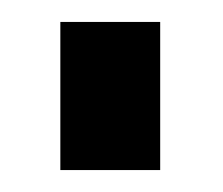

<svg xmlns="http://www.w3.org/2000/svg" viewBox="-20 -465 203 175"><path d="M126 -445V-310H35V-445Z"/></svg>

Font: Fundamental  Brigade
Style: Regular
Weight: 400
Designer: Peter Wiegel, original typeface by Arno Drescher 1935
Foundry: Peter Wiegel
Version: Version 0.000 2012 initial release